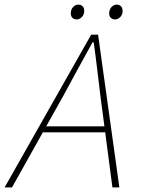

<svg xmlns="http://www.w3.org/2000/svg" viewBox="-28 -810 648 830"><path d="M-8 0 366 -660H396L488 0H458L406 -396Q399 -452 392 -512Q385 -572 377 -627H372Q339 -568 309.5 -513.5Q280 -459 248 -400L24 0ZM150 -238 158 -264H438L437 -238ZM304 -726Q292 -726 285 -733Q278 -740 278 -752Q278 -769 288 -779.5Q298 -790 310 -790Q322 -790 329 -783Q336 -776 336 -762Q336 -747 326 -736.5Q316 -726 304 -726ZM470 -726Q458 -726 451 -733Q444 -740 444 -752Q444 -769 454 -779.5Q464 -790 476 -790Q488 -790 495 -783Q502 -776 502 -762Q502 -747 492 -736.5Q482 -726 470 -726Z"/></svg>

Font: SourceCodeVF
Style: Italic
Weight: 200
Italic angle: -11°
Monospace: yes
Designer: Paul D. Hunt, Teo Tuominen
Foundry: Adobe
Version: Version 1.026;hotconv 1.1.0;makeotfexe 2.6.0